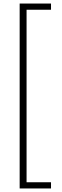

<svg xmlns="http://www.w3.org/2000/svg" viewBox="-20 -871 349 1084"><path d="M91 193V-851H268V-816H130V158H268V193Z"/></svg>

Font: Noto Sans Tamil UI ExtraLight
Style: Regular
Weight: 200
Designer: Jelle Bosma - Monotype Design Team
Foundry: Monotype Imaging Inc.
Version: Version 2.004; ttfautohint (v1.8.4.7-5d5b)